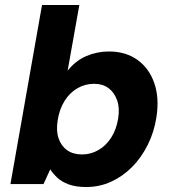

<svg xmlns="http://www.w3.org/2000/svg" viewBox="-20 -740 701 772"><path d="M327 12Q285 12 256.5 1.5Q228 -9 210.5 -25.5Q193 -42 182 -59L155 0H22L149 -720H299L252 -456Q284 -496 327 -514.5Q370 -533 418 -533Q486 -533 533 -499Q580 -465 600.5 -405.5Q621 -346 609 -269Q600 -210 574.5 -158.5Q549 -107 511.5 -69Q474 -31 427 -9.5Q380 12 327 12ZM310 -119Q345 -119 375.5 -136.5Q406 -154 427 -186.5Q448 -219 455 -263Q462 -305 451 -336.5Q440 -368 416.5 -385.5Q393 -403 358 -403Q322 -403 291 -385Q260 -367 239.5 -334Q219 -301 212 -257Q205 -215 215.5 -184Q226 -153 250 -136Q274 -119 310 -119Z"/></svg>

Font: DM Sans 10pt Black
Style: Italic
Weight: 900
Italic angle: -10°
Version: Version 4.004;gftools[0.9.30]